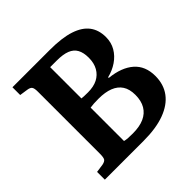

<svg xmlns="http://www.w3.org/2000/svg" viewBox="-178 -868 1033 1033"><g transform="rotate(-45 339.0 -351.5)"><path d="M54 0V-59L103 -66Q122 -70 128 -79.5Q134 -89 134 -118V-590Q134 -615 127.5 -624.5Q121 -634 101 -637L54 -644V-703H338Q431 -703 488.5 -684Q546 -665 573.5 -628.5Q601 -592 601 -538Q601 -497 582 -464.5Q563 -432 530 -409.5Q497 -387 456 -377V-372Q544 -363 592.5 -320.5Q641 -278 641 -202Q641 -138 607.5 -93Q574 -48 509 -24Q444 0 349 0ZM336 -69Q388 -69 422.5 -84.5Q457 -100 475 -130.5Q493 -161 493 -206Q493 -250 475 -277.5Q457 -305 422.5 -318.5Q388 -332 338 -332Q297 -332 274 -328V-74Q285 -71 301 -70Q317 -69 336 -69ZM322 -396Q365 -396 394.5 -411Q424 -426 440.5 -455Q457 -484 457 -525Q457 -564 443.5 -588.5Q430 -613 401 -624.5Q372 -636 324 -636H274V-398Q283 -397 294.5 -396.5Q306 -396 322 -396Z"/></g></svg>

Font: Literata 18pt SemiBold
Style: Regular
Weight: 600
Designer: Latin by Veronika Burian and Jose Scaglione. Greek by Irene Vlachou. Cyrillic by Vera Evstafieva.
Foundry: TypeTogether
Version: Version 3.103;gftools[0.9.29]